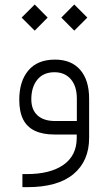

<svg xmlns="http://www.w3.org/2000/svg" viewBox="-20 -583 470 832"><path d="M245.6 -506.8 301.8 -563.5 358.4 -506.8 301.8 -450.2ZM73.7 -506.8 130.4 -563.5 186.5 -506.8 130.4 -450.2ZM366.2 -155.3V14.6Q366.2 114.7 298.3 171.4Q230.5 228 98.6 228H77.1V171.4H95.7Q197.8 171.4 254.9 131.3Q312 91.3 312.5 15.6V14.6V0H297.9H218.8Q165 0 130.9 -16.4Q96.7 -32.7 80.1 -65.9Q63.5 -99.1 63.5 -150.9Q63.5 -231 103 -277.8Q142.6 -324.7 218.3 -324.7Q289.1 -324.7 327.6 -280.3Q366.2 -235.8 366.2 -155.3ZM115.7 -152.8Q115.7 -107.4 142.6 -83Q169.4 -58.6 218.3 -58.6H298.3H313V-73.2V-155.8Q313 -209.5 286.9 -239.7Q260.7 -270 216.3 -270Q168 -270 141.8 -237.8Q115.7 -205.6 115.7 -152.8Z"/></svg>

Font: Shabnam Thin FD-WOL
Style: Thin-FD-WOL
Weight: 100
Foundry: DejaVu fonts team - Redesigned by Saber Rastikerdar - Based on Vazir font
Version: Version 5.0.1